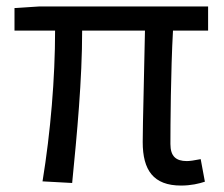

<svg xmlns="http://www.w3.org/2000/svg" viewBox="-20 -563 694 596"><path d="M542 13C573 13 598 7 616 1L603 -69C583 -65 569 -63 560 -63C526 -63 509 -78 509 -116C509 -169 510 -344 517 -468H626V-543H103L25 -538V-468H151C151 -321 137 -153 112 0L204 5C219 -147 235 -315 235 -468H430C428 -348 423 -179 423 -122C423 -35 456 13 542 13Z"/></svg>

Font: Noto Sans Mono CJK HK
Style: Regular
Weight: 400
Designer: Ryoko NISHIZUKA 西塚涼子 (kana, bopomofo & ideographs); Paul D. Hunt (Latin, Greek & Cyrillic); Sandoll Communications 산돌커뮤니
Foundry: Adobe
Version: Version 2.004;hotconv 1.0.118;makeotfexe 2.5.65603